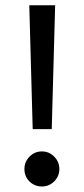

<svg xmlns="http://www.w3.org/2000/svg" viewBox="-20 -694 311 714"><path d="M88.9 -674.3H185.1L172.4 -213.9H101.6ZM70.8 -65.4Q70.8 -92.3 89.8 -111.6Q108.9 -130.9 135.7 -130.9Q162.6 -130.9 181.6 -111.6Q200.7 -92.3 200.7 -65.4Q200.7 -38.6 181.6 -19.5Q162.6 -0.5 135.7 -0.5Q108.9 -0.5 89.8 -19Q70.8 -37.6 70.8 -65.4Z"/></svg>

Font: Vazirmatn UI NL
Style: Regular
Weight: 400
Designer: Saber Rastikerdar
Foundry: Saber Rastikerdar
Version: Version 33.003